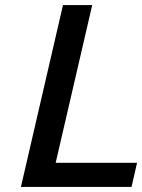

<svg xmlns="http://www.w3.org/2000/svg" viewBox="-20 -742 564 762"><path d="M502 0 524 -96H201L346 -722H230L63 0Z"/></svg>

Font: Perun Medium Italic
Style: Regular
Weight: 500
Italic angle: -12°
Foundry: Copyright (c) Stefan Peev, Context Ltd, 2016
Version: Version 1.026